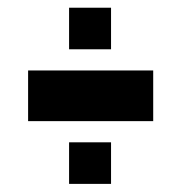

<svg xmlns="http://www.w3.org/2000/svg" viewBox="-20 -544 458 485"><path d="M51 -238V-366H367V-238ZM116 -301H308H116ZM154.5 -79.5V-184.5H260.5V-79.5ZM207 -124.5H206.5V-138.5H207ZM154.5 -419.5V-524.5H260.5V-419.5ZM207 -464.5H206.5V-478.5H207Z"/></svg>

Font: Tourney Thin Black
Style: Regular
Weight: 900
Version: Version 1.015